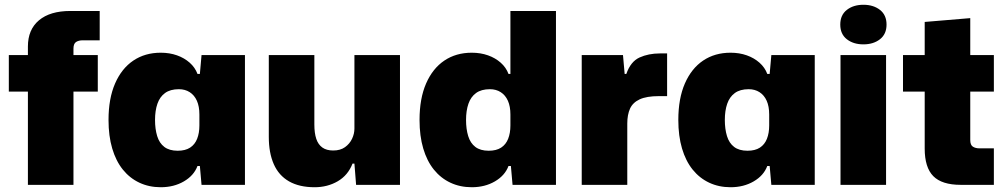

<svg xmlns="http://www.w3.org/2000/svg" viewBox="-20 -775 4222 805"><path d="M97 0V-391H17V-544H97V-580Q97 -651 143.5 -690Q190 -729 275 -729H398V-606H327Q310 -606 299 -599Q288 -592 288 -571V-544H390V-391H288V0Z M654 10Q605 10 564.5 -9Q524 -28 495 -64Q466 -100 450.5 -152.5Q435 -205 435 -272Q435 -362 462.5 -425Q490 -488 539 -521Q588 -554 654 -554Q691 -554 722 -543Q753 -532 775.5 -512Q798 -492 808 -465H818L825 -544H1007V0H825L818 -79H808Q793 -39 751 -14.5Q709 10 654 10ZM725 -143Q757 -143 777 -156Q797 -169 806.5 -193Q816 -217 816 -249V-295Q816 -329 805.5 -352.5Q795 -376 775.5 -388.5Q756 -401 730 -401Q694 -401 672 -385Q650 -369 640 -340Q630 -311 630 -272Q630 -234 639 -204.5Q648 -175 669 -159Q690 -143 725 -143Z M1299 10Q1235 10 1192 -14.5Q1149 -39 1128 -86.5Q1107 -134 1107 -201V-544H1298V-253Q1298 -217 1306 -193Q1314 -169 1331.5 -156.5Q1349 -144 1377 -144Q1407 -144 1426.5 -158Q1446 -172 1456 -193Q1466 -214 1466 -236V-544H1657V0H1473L1466 -89H1458Q1439 -40 1396 -15Q1353 10 1299 10Z M1958 10Q1909 10 1868.5 -9Q1828 -28 1799 -64Q1770 -100 1754.5 -152.5Q1739 -205 1739 -272Q1739 -362 1766.5 -425Q1794 -488 1843 -521Q1892 -554 1958 -554Q1995 -554 2026 -543Q2057 -532 2079.5 -512Q2102 -492 2112 -465H2120V-729H2311V0H2129L2122 -79H2112Q2097 -39 2055 -14.5Q2013 10 1958 10ZM2029 -143Q2061 -143 2081 -156Q2101 -169 2110.5 -193Q2120 -217 2120 -249V-295Q2120 -329 2109.5 -352.5Q2099 -376 2079.5 -388.5Q2060 -401 2034 -401Q1998 -401 1976 -385Q1954 -369 1944 -340Q1934 -311 1934 -272Q1934 -234 1943 -204.5Q1952 -175 1973 -159Q1994 -143 2029 -143Z M2419 0V-544H2592L2599 -465H2606Q2624 -517 2661.5 -534Q2699 -551 2747 -551Q2756 -551 2763 -551Q2770 -551 2777 -551V-372Q2772 -372 2763 -372Q2754 -372 2743 -372Q2691 -372 2662 -358.5Q2633 -345 2621.5 -319.5Q2610 -294 2610 -257V0Z M3043 10Q2994 10 2953.5 -9Q2913 -28 2884 -64Q2855 -100 2839.5 -152.5Q2824 -205 2824 -272Q2824 -362 2851.5 -425Q2879 -488 2928 -521Q2977 -554 3043 -554Q3080 -554 3111 -543Q3142 -532 3164.5 -512Q3187 -492 3197 -465H3207L3214 -544H3396V0H3214L3207 -79H3197Q3182 -39 3140 -14.5Q3098 10 3043 10ZM3114 -143Q3146 -143 3166 -156Q3186 -169 3195.5 -193Q3205 -217 3205 -249V-295Q3205 -329 3194.5 -352.5Q3184 -376 3164.5 -388.5Q3145 -401 3119 -401Q3083 -401 3061 -385Q3039 -369 3029 -340Q3019 -311 3019 -272Q3019 -234 3028 -204.5Q3037 -175 3058 -159Q3079 -143 3114 -143Z M3504 0V-544H3695V0ZM3600 -589Q3558 -589 3530.5 -610.5Q3503 -632 3503 -672Q3503 -712 3530.5 -733.5Q3558 -755 3600 -755Q3642 -755 3669.5 -733.5Q3697 -712 3697 -672Q3697 -632 3669.5 -610.5Q3642 -589 3600 -589Z M4008 0Q3929 0 3893 -36.5Q3857 -73 3857 -152V-391H3766V-544H3857V-683L4048 -699V-544H4147V-391H4048V-188Q4048 -167 4059 -160Q4070 -153 4087 -153H4147V0Z"/></svg>

Font: Mona Sans ExtraLight Black
Style: Regular
Weight: 900
Version: Version 2.000